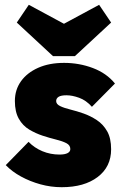

<svg xmlns="http://www.w3.org/2000/svg" viewBox="-20 -766 511 800"><path d="M237 14Q192 14 148.5 2Q105 -10 67.5 -30.5Q30 -51 4 -78L99 -175Q123 -150 156.5 -136Q190 -122 228 -122Q250 -122 261.5 -128Q273 -134 273 -145Q273 -161 256.5 -169.5Q240 -178 213.5 -184.5Q187 -191 158 -200.5Q129 -210 102 -226Q75 -242 58.5 -271Q42 -300 42 -345Q42 -392 67.5 -427.5Q93 -463 139 -483.5Q185 -504 247 -504Q310 -504 367 -482.5Q424 -461 459 -418L363 -321Q339 -348 310 -358.5Q281 -369 257 -369Q234 -369 224 -362.5Q214 -356 214 -345Q214 -332 230.5 -324Q247 -316 273.5 -309.5Q300 -303 328.5 -293Q357 -283 383.5 -265.5Q410 -248 426.5 -219Q443 -190 443 -144Q443 -71 387 -28.5Q331 14 237 14ZM393 -746 443 -672 292 -532H201L50 -672L100 -746L315 -630H178Z"/></svg>

Font: Outfit ExtraBold
Style: Regular
Weight: 800
Designer: Rodrigo Fuenzalida
Foundry: fragTYPE
Version: Version 1.100;gftools[0.9.27]